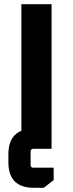

<svg xmlns="http://www.w3.org/2000/svg" viewBox="-20 -710 348 916"><path d="M82 0V-690H226V0ZM20 26Q20 -96 142 -96H162V0H139Q126 0 126 14V76Q126 90 139 90H236V149L189 186H142Q20 186 20 64Z"/></svg>

Font: Oxanium ExtraLight
Style: Bold
Weight: 700
Version: Version 2.000